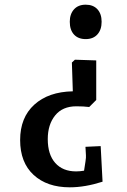

<svg xmlns="http://www.w3.org/2000/svg" viewBox="-20 -526 544 820"><path d="M391 -268V-99L361 -69Q337 -72 306 -72Q247 -72 215.5 -33Q184 6 184 68Q184 134 216 170Q248 206 305 206Q321 206 339 203Q342 183 345 164Q348 145 347 137L345 101L410 98L418 250Q343 274 278 274Q181 274 123.5 221Q66 168 66 72Q66 -24 126.5 -79Q187 -134 291 -136L287 -259L300 -271ZM414 -433Q414 -399 396 -379Q378 -359 346 -359Q314 -359 296 -378.5Q278 -398 278 -433Q278 -466 296 -486Q314 -506 346 -506Q378 -506 396 -486.5Q414 -467 414 -433Z"/></svg>

Font: Andada Pro
Style: Bold
Weight: 700
Designer: Carolina Giovagnoli
Foundry: Huerta Tipografica
Version: Version 3.005; ttfautohint (v1.8.4)